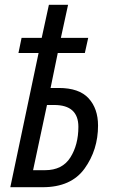

<svg xmlns="http://www.w3.org/2000/svg" viewBox="-20 -781 473 801"><path d="M23 0H158Q277 0 333 -78Q389 -156 389 -257Q389 -328 349.5 -371Q310 -414 225 -414H191L221 -560H334L348 -623H234L264 -761H184L154 -623H70L57 -560H141ZM118 -71 176 -343H206Q307 -343 307 -252Q307 -177 273.5 -124Q240 -71 168 -71Z"/></svg>

Font: Noto Sans UI Condensed
Style: Italic
Weight: 400
Width: 3
Italic angle: -12°
Designer: Monotype Design Team
Foundry: Monotype Imaging Inc.
Version: Version 1.901